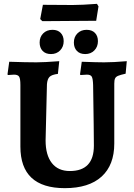

<svg xmlns="http://www.w3.org/2000/svg" viewBox="-20 -966 697 998"><path d="M86 -204V-524Q86 -557 79.5 -567.5Q73 -578 53 -578L21 -576L19 -580L28 -645Q116 -642 169 -642Q209 -642 288 -648L281 -582Q249 -578 237.5 -566.5Q226 -555 224 -528L217 -236Q217 -160 249.5 -118.5Q282 -77 343 -77Q468 -77 468 -209Q468 -272 464 -524Q463 -557 457 -567.5Q451 -578 432 -578L398 -576L396 -580L405 -645Q485 -642 521 -642Q569 -642 639 -648L633 -583Q606 -577 594 -572Q582 -567 578 -558Q574 -549 574 -531V-220Q574 -108 508 -48Q442 12 317 12Q86 12 86 -204ZM189 -867 203 -941 357 -940Q405 -940 484 -946L492 -933L480 -858L339 -857L200 -856ZM186 -745Q186 -774 204.5 -792.5Q223 -811 253 -811Q280 -811 295.5 -795Q311 -779 311 -752Q311 -723 292.5 -704Q274 -685 245 -685Q217 -685 201.5 -701.5Q186 -718 186 -745ZM364 -745Q364 -774 382.5 -792.5Q401 -811 430 -811Q458 -811 473.5 -795Q489 -779 489 -752Q489 -723 470.5 -704Q452 -685 423 -685Q395 -685 379.5 -701.5Q364 -718 364 -745Z"/></svg>

Font: Alegreya
Style: Bold
Weight: 700
Designer: Juan Pablo del Peral
Foundry: Huerta Tipografica
Version: Version 2.008; ttfautohint (v1.8)